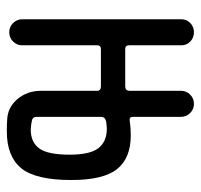

<svg xmlns="http://www.w3.org/2000/svg" viewBox="-33 -527 566 540"><g transform="rotate(90 250.0 -257.0)"><path d="M308.6 -257.8V-77.1Q308.6 -65.4 320.3 -63.5Q328.1 -61.5 344.7 -60.5Q379.9 -60.5 397.5 -84.5Q415 -108.4 415 -169.9Q415 -227.5 396.5 -251Q377.9 -274.4 342.8 -274.4Q335 -274.4 321.3 -272.5Q308.6 -269.5 308.6 -257.8ZM34.2 -36.1V-484.4Q34.2 -499 44.9 -509.3Q55.7 -519.5 70.8 -519.5Q85.9 -519.5 96.7 -509.3Q107.4 -499 107.4 -484.4V-336.9Q107.4 -326.2 118.2 -326.2H222.7Q234.4 -326.2 235.4 -336.9V-483.4Q235.4 -498 246.1 -508.8Q256.8 -519.5 272 -519.5Q287.1 -519.5 297.9 -508.8Q308.6 -498 308.6 -483.4V-347.7Q308.6 -336.9 320.3 -338.9Q339.8 -341.8 360.4 -341.8Q424.8 -341.8 455.6 -303.2Q486.3 -264.6 486.3 -174.8Q486.3 -74.2 453.1 -33.7Q419.9 6.8 349.6 6.8Q328.1 6.8 318.4 5.9Q282.2 4.9 258.8 -22.9Q235.4 -50.8 235.4 -88.9V-247.1Q235.4 -257.8 222.7 -257.8H118.2Q107.4 -257.8 107.4 -247.1V-36.1Q107.4 -21.5 96.7 -10.7Q85.9 0 70.8 0Q55.7 0 44.9 -10.7Q34.2 -21.5 34.2 -36.1Z"/></g></svg>

Font: Rounded-X Mgen+ 1m regular
Style: Regular
Weight: 400
Designer: [Source Han Sans]
Ryoko NISHIZUKA  (kana & ideographs); Paul D. Hunt (Latin, Greek & Cyrillic); Wenlong ZHANG  (bopomofo
Version: Version 1.059.20150602